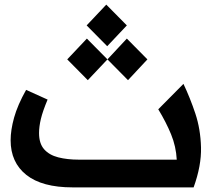

<svg xmlns="http://www.w3.org/2000/svg" viewBox="-20 -811 955 831"><path d="M294 0Q162 0 94 -54Q26 -108 26 -204Q26 -248 41 -302Q56 -356 93 -422L186 -380Q165 -330 157 -296.5Q149 -263 149 -235Q149 -190 171 -165Q193 -140 232 -130Q271 -120 321 -120H745Q742 -177 720.5 -229.5Q699 -282 665 -338L774 -448Q803 -387 825.5 -319.5Q848 -252 850 -173Q852 -94 818 0ZM444 -611 355 -701 440 -791 529 -701ZM360 -464 271 -554 356 -644 445 -554ZM534 -464 445 -554 529 -644 618 -554Z"/></svg>

Font: Readex Pro Medium
Style: Regular
Weight: 500
Designer: Bonnie Shaver-Troup, Thomas Jockin
Foundry: Lexend
Version: Version 1.204; ttfautohint (v1.8.4.7-5d5b)